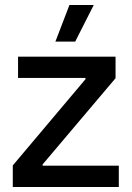

<svg xmlns="http://www.w3.org/2000/svg" viewBox="-20 -746 525 766"><path d="M280 -580 354 -726H257L201 -580ZM31 0H454V-85H150V-90L441 -434V-520H52V-435H321V-430L31 -86Z"/></svg>

Font: Fixel Text Medium
Style: Regular
Weight: 500
Width: 4
Designer: AlfaBravo + MacPaw
Foundry: Kyrylo Tkachov, Marchela Mozhyna, Serhii Makarenko, Maria Weinstein, Zakhar Kryvoshyya
Version: Version 1.211